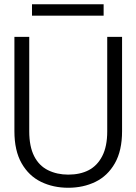

<svg xmlns="http://www.w3.org/2000/svg" viewBox="-20 -874 643 906"><path d="M302 12Q231 12 173.5 -16Q116 -44 82 -103.5Q48 -163 48 -255V-700H118V-254Q118 -183 141 -137.5Q164 -92 206.5 -71Q249 -50 302 -50Q358 -50 398.5 -71Q439 -92 462.5 -137.5Q486 -183 486 -254V-700H556V-255Q556 -163 522 -103.5Q488 -44 430.5 -16Q373 12 302 12ZM131 -800V-854H469V-800Z"/></svg>

Font: DM Sans 36pt Light
Style: Regular
Weight: 300
Designer: Colophon Foundry, Jonny Pinhorn
Foundry: Colophon Foundry
Version: Version 4.004;gftools[0.9.30]